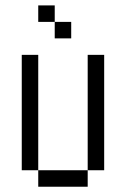

<svg xmlns="http://www.w3.org/2000/svg" viewBox="-20 -708 478 728"><path d="M125 -687.5V-625H187.5V-687.5ZM187.5 -625V-562.5H250V-625ZM62.5 -500V-62.5H125V-500ZM125 -62.5V0H312.5V-62.5ZM312.5 -62.5H375V-500H312.5Z"/></svg>

Font: Medodica
Style: Regular
Weight: 400
Version: Version 001.000